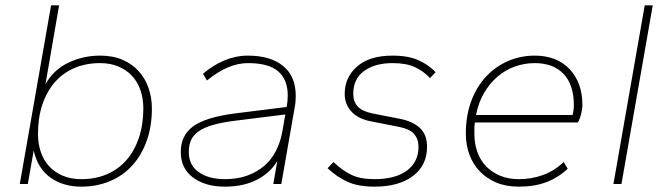

<svg xmlns="http://www.w3.org/2000/svg" viewBox="-20 -688 2482 718"><path d="M284 10Q216 10 168.5 -24Q121 -58 106 -125L84 0H54L171 -668H201L150 -373Q180 -427 235.5 -453.5Q291 -480 354 -480Q402 -480 438 -464.5Q474 -449 498.5 -422Q523 -395 535.5 -359Q548 -323 548 -282Q548 -215 528.5 -161Q509 -107 474.5 -69Q440 -31 391 -10.5Q342 10 284 10ZM284 -18Q337 -18 380 -36.5Q423 -55 453 -89.5Q483 -124 499.5 -173Q516 -222 516 -282Q516 -319 505.5 -350Q495 -381 474.5 -403.5Q454 -426 423.5 -439Q393 -452 354 -452Q301 -452 258 -433.5Q215 -415 185 -380.5Q155 -346 138.5 -297Q122 -248 122 -188Q122 -151 132.5 -120Q143 -89 163.5 -66.5Q184 -44 214.5 -31Q245 -18 284 -18Z M821 10Q748 10 702 -24Q656 -58 656 -120Q656 -182 703 -216Q750 -250 860 -264L1052 -288Q1056 -308 1056 -331Q1056 -390 1020.5 -421Q985 -452 907 -452Q833 -452 754 -387L739 -412Q776 -444 819 -462Q862 -480 907 -480Q991 -480 1038.5 -441.5Q1086 -403 1086 -329Q1086 -319 1085 -307Q1084 -295 1082 -286L1032 0H1002L1017 -86Q991 -42 941 -16Q891 10 821 10ZM821 -18Q868 -18 905 -31.5Q942 -45 968.5 -68Q995 -91 1011.5 -123Q1028 -155 1035 -192L1047 -260L855 -236Q808 -230 775.5 -220.5Q743 -211 723 -197Q703 -183 694.5 -164Q686 -145 686 -120Q686 -70 723.5 -44Q761 -18 821 -18Z M1380 10Q1320 10 1280 -8Q1240 -26 1205 -59L1227 -82Q1261 -50 1294.5 -34Q1328 -18 1380 -18Q1458 -18 1501.5 -50Q1545 -82 1545 -139Q1545 -168 1528.5 -187Q1512 -206 1470 -214L1368 -234Q1320 -243 1294.5 -270.5Q1269 -298 1269 -337Q1269 -399 1315.5 -439.5Q1362 -480 1448 -480Q1507 -480 1545.5 -462.5Q1584 -445 1609 -418L1588 -396Q1564 -422 1531.5 -437Q1499 -452 1448 -452Q1382 -452 1341.5 -422.5Q1301 -393 1301 -337Q1301 -308 1317.5 -290Q1334 -272 1372 -264L1474 -244Q1522 -235 1549.5 -210Q1577 -185 1577 -139Q1577 -70 1524.5 -30Q1472 10 1380 10Z M1920 10Q1872 10 1835.5 -5.5Q1799 -21 1773.5 -48Q1748 -75 1735 -111Q1722 -147 1722 -188Q1722 -256 1742.5 -310.5Q1763 -365 1798.5 -402.5Q1834 -440 1880.5 -460Q1927 -480 1980 -480Q2062 -480 2110 -429.5Q2158 -379 2158 -294Q2158 -282 2153.5 -263Q2149 -244 2141 -230H1756Q1754 -219 1754 -209Q1754 -199 1754 -188Q1754 -151 1765 -120Q1776 -89 1797.5 -66.5Q1819 -44 1850 -31Q1881 -18 1920 -18Q1968 -18 2010.5 -33.5Q2053 -49 2088 -82L2103 -57Q2068 -24 2023.5 -7Q1979 10 1920 10ZM1980 -452Q1941 -452 1905 -439Q1869 -426 1840 -401Q1811 -376 1790 -340Q1769 -304 1760 -258H2121Q2126 -275 2126 -294Q2126 -371 2087.5 -411.5Q2049 -452 1980 -452Z M2274 0 2391 -668H2421L2304 0Z"/></svg>

Font: Celebes Thin
Style: Italic
Weight: 250
Italic angle: -10°
Designer: Anugrah Pasau
Foundry: Lafontype
Version: Version 1.000; ttfautohint (v1.8.4)